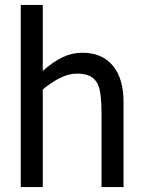

<svg xmlns="http://www.w3.org/2000/svg" viewBox="-20 -761 584 781"><path d="M482.5 0H393V-303Q393 -339.5 389.5 -371.2Q386 -403 376 -422Q365 -442 345.5 -451.8Q326 -461.5 292.5 -461.5Q259 -461.5 223.5 -443.5Q188 -425.5 154 -397V0H64.5V-741H154V-472.5Q194 -508.5 233.2 -527.5Q272.5 -546.5 315.5 -546.5Q394 -546.5 438.2 -494.8Q482.5 -443 482.5 -345Z"/></svg>

Font: Myanmar Ethnic
Style: Regular
Weight: 400
Designer: Khon Soe Zaw Thu
Foundry: PaOh Unicode khonsoezawthu@gmail.com and @hotmail.com
Version: Version 1.01 September 27, 2016